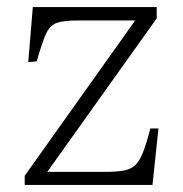

<svg xmlns="http://www.w3.org/2000/svg" viewBox="-20 -524 518 544"><path d="M50 0V-26L363 -466H200Q160 -466 140.5 -459Q121 -452 110 -427.5Q99 -403 84 -350L60 -348L73 -504H424V-472L114 -37H276Q309 -37 329.5 -40.5Q350 -44 362.5 -55.5Q375 -67 385 -92Q395 -117 406 -160H429L412 0Z"/></svg>

Font: Literata 18pt ExtraLight
Style: Regular
Weight: 250
Designer: Latin by Veronika Burian and Jose Scaglione. Greek by Irene Vlachou. Cyrillic by Vera Evstafieva.
Foundry: TypeTogether
Version: Version 3.103;gftools[0.9.29]